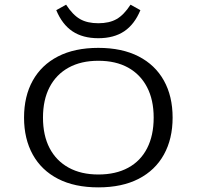

<svg xmlns="http://www.w3.org/2000/svg" viewBox="-20 -786 837 817"><path d="M398.4 11.3Q297.6 11.3 227 -25Q156.5 -61.3 119.4 -128.2Q82.3 -195.2 82.3 -285.5Q82.3 -376.6 119.4 -443.1Q156.5 -509.7 227 -546Q297.6 -582.3 398.4 -582.3Q499.2 -582.3 569.8 -546Q640.3 -509.7 677.4 -443.1Q714.5 -376.6 714.5 -285.5Q714.5 -195.2 677.4 -128.2Q640.3 -61.3 569.8 -25Q499.2 11.3 398.4 11.3ZM398.4 -43.5Q472.6 -43.5 525.4 -72.2Q578.2 -100.8 606 -155.2Q633.9 -209.7 633.9 -285.5Q633.9 -361.3 605.6 -415.3Q577.4 -469.4 525 -498.4Q472.6 -527.4 398.4 -527.4Q325 -527.4 272.2 -498.4Q219.4 -469.4 191.1 -415.3Q162.9 -361.3 162.9 -285.5Q162.9 -209.7 191.1 -155.6Q219.4 -101.6 272.2 -72.6Q325 -43.5 398.4 -43.5ZM398.4 -623.4Q332.3 -623.4 288.3 -652.8Q244.4 -682.3 219.4 -742.7L261.3 -766.1Q289.5 -722.6 320.6 -704.8Q351.6 -687.1 398.4 -687.1Q445.2 -687.1 476.2 -704.8Q507.3 -722.6 535.5 -766.1L577.4 -742.7Q552.4 -682.3 508.5 -652.8Q464.5 -623.4 398.4 -623.4Z"/></svg>

Font: Playfair 5pt SemiExpanded Light
Style: Regular
Weight: 300
Width: 6
Designer: Claus Eggers Sørensen
Foundry: Claus Eggers Sørensen
Version: Version 2.203